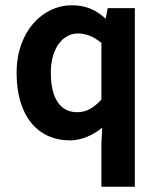

<svg xmlns="http://www.w3.org/2000/svg" viewBox="-20 -522 605 729"><path d="M246 11C290 11 333 -9 368 -37L365 24V187H492V-491H389L381 -451C343 -486 304 -502 252 -502C144 -502 43 -405 43 -245C43 -83 122 11 246 11ZM173 -246C173 -341 220 -395 276 -395C305 -395 335 -384 365 -359V-144C335 -111 307 -96 273 -96C209 -96 173 -148 173 -246Z"/></svg>

Font: Source Sans Pro SemBd
Style: Regular
Weight: 700
Designer: Paul D. Hunt
Foundry: Adobe Systems Incorporated
Version: Version 2.020;PS 2.0;hotconv 1.0.86;makeotf.lib2.5.63406